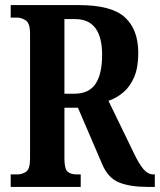

<svg xmlns="http://www.w3.org/2000/svg" viewBox="-20 -734 628 754"><path d="M22 0V-49H47Q67 -49 82.5 -59.5Q98 -70 98 -111V-602Q98 -643 81 -654Q64 -665 47 -665H22V-714H290Q418 -714 470.5 -666Q523 -618 523 -526Q523 -469 507 -431.5Q491 -394 464.5 -371.5Q438 -349 406 -338L506 -132Q526 -90 543.5 -69.5Q561 -49 583 -49H588V0H559Q491 0 447.5 -17.5Q404 -35 381 -90L286 -311H233V-111Q233 -70 246 -59.5Q259 -49 281 -49H297V0ZM272 -366Q329 -366 355 -404.5Q381 -443 381 -518Q381 -659 275 -659H233V-366Z"/></svg>

Font: Noto Serif Thai ExtraCondensed
Style: Bold
Weight: 700
Width: 2
Designer: Monotype Design Team
Foundry: Monotype Imaging Inc.
Version: Version 2.002; ttfautohint (v1.8.4.7-5d5b)